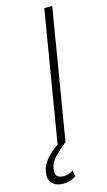

<svg xmlns="http://www.w3.org/2000/svg" viewBox="-183 -774 580 1036"><g transform="rotate(-15 106.5 -256.0)"><path d="M224.8 -727.3 104 0H59.7L180.4 -727.3ZM35.9 214.8Q-3.6 214.8 -25.6 193Q-47.6 171.2 -40.1 128.2Q-33.4 89.8 -3.6 56.3Q26.3 22.7 78.1 -9.9L104 0Q64.3 32.3 36.8 61.1Q9.2 89.8 4.3 124.6Q0.4 151.6 11 163.9Q21.7 176.1 48.7 176.1Q65 176.1 77.2 171.3Q89.5 166.5 101.2 159.1L107.6 192.8Q91.6 202.8 74.4 208.8Q57.2 214.8 35.9 214.8Z"/></g></svg>

Font: Inter Extra Light  BETA
Style: Italic
Weight: 200
Italic angle: 9.39999°
Designer: Rasmus Andersson
Foundry: rsms
Version: Version 3.011;git-f93a4a705